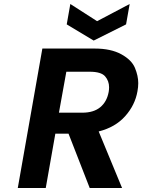

<svg xmlns="http://www.w3.org/2000/svg" viewBox="-20 -941 712 961"><path d="M611 -819 449 -738 314 -819 332 -921 466 -835 629 -921ZM429 0 323 -272H257L209 0H69L192 -698H454Q535 -698 587 -669.5Q639 -641 655.5 -601Q672 -561 672 -525Q672 -505 668 -484Q656 -415 606.5 -359.5Q557 -304 474 -283L591 0ZM275 -377H392Q449 -377 482 -404.5Q515 -432 524 -481Q526 -493 526 -504Q526 -536 506 -559Q486 -582 429 -582H312Z"/></svg>

Font: Fz Poppins SemBd
Style: Italic
Weight: 600
Italic angle: -10°
Designer: Ninad Kale (Devanagari), Jonny Pinhorn (Latin)
Foundry: Indian Type Foundry
Version: Vit hóa bi Vntype.Com & FontZin.Com